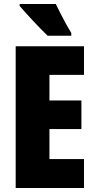

<svg xmlns="http://www.w3.org/2000/svg" viewBox="-20 -947 483 967"><path d="M403 0H59V-714H403V-570H229V-441H390V-297H229V-146H403ZM261 -927Q270 -908 285 -878.5Q300 -849 315 -822Q330 -795 339 -781V-767H220Q208 -778 188.5 -798Q169 -818 147.5 -841Q126 -864 107.5 -884.5Q89 -905 79 -917V-927Z"/></svg>

Font: Noto Sans Sinhala ExtraCondensed Black
Style: Regular
Weight: 900
Width: 2
Designer: Jelle Bosma - Monotype Design Team
Foundry: Monotype Imaging Inc.
Version: Version 2.006; ttfautohint (v1.8.4.7-5d5b)